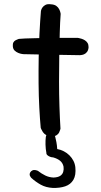

<svg xmlns="http://www.w3.org/2000/svg" viewBox="-20 -670 498 943"><path d="M234 0Q218 0 207 -6.5Q196 -13 190.5 -21.5Q185 -30 182.5 -36Q180 -42 180 -42Q176 -85 173 -141.5Q170 -198 169.5 -260.5Q169 -323 170 -386Q171 -449 174 -508Q177 -567 181 -616Q181 -616 182.5 -621.5Q184 -627 189 -634Q194 -641 203.5 -646Q213 -651 229 -649Q247 -648 256.5 -641Q266 -634 270.5 -625Q275 -616 276.5 -609Q278 -602 278 -602Q275 -563 273.5 -509Q272 -455 271 -393.5Q270 -332 270 -269Q270 -206 272 -146.5Q274 -87 277 -38Q277 -38 275.5 -32.5Q274 -27 270.5 -19.5Q267 -12 258 -6Q249 0 234 0ZM371 -399Q292 -400 221 -401.5Q150 -403 95 -404Q95 -404 87.5 -405Q80 -406 70 -410Q60 -414 52 -421.5Q44 -429 43 -443Q42 -455 46 -462Q50 -469 57 -472.5Q64 -476 68.5 -477.5Q73 -479 73 -479Q81 -480 103 -481Q125 -482 156 -482.5Q187 -483 222.5 -483.5Q258 -484 294 -484Q330 -484 362 -484Q362 -484 367.5 -483Q373 -482 381 -479.5Q389 -477 397 -472Q405 -467 410 -459Q415 -451 415 -438Q414 -423 407 -414.5Q400 -406 392 -403Q384 -400 377.5 -399.5Q371 -399 371 -399ZM239 253Q205 251 180 237Q155 223 134 204Q134 204 131.5 201Q129 198 127 193.5Q125 189 126 183Q127 177 133 171Q140 165 147.5 165Q155 165 160.5 167Q166 169 166 169Q184 183 202.5 192Q221 201 243 202Q265 201 276 193.5Q287 186 290.5 174Q294 162 292 148Q288 130 275 119.5Q262 109 241 103Q234 103 226 100Q218 97 212.5 92Q207 87 208 82Q204 62 203.5 40.5Q203 19 205 3Q205 3 206.5 -3Q208 -9 213 -14.5Q218 -20 229 -20Q241 -20 246 -9.5Q251 1 251 1Q254 12 257 28Q260 44 261 62Q278 65 293.5 73Q309 81 321 93Q333 105 340.5 119.5Q348 134 350 151Q354 190 340.5 213Q327 236 300.5 245Q274 254 239 253Z"/></svg>

Font: Sour Gummy
Style: Regular
Weight: 400
Designer: Stefie Justprince
Foundry: Eifetstype
Version: Version 1.000